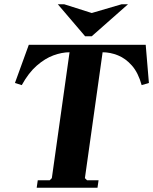

<svg xmlns="http://www.w3.org/2000/svg" viewBox="-20 -880 718 900"><path d="M663 -670 678 -491 644 -481Q628 -539 598.5 -572.5Q569 -606 533 -620.5Q497 -635 461 -635L378 -45L388 -35H442L437 0H152L157 -35H213L223 -45L306 -635Q270 -635 230.5 -620.5Q191 -606 152.5 -572.5Q114 -539 82 -481L50 -491L115 -670ZM550 -860H580L410 -710H379L251 -860H281L410 -819Z"/></svg>

Font: Brygada 1918
Style: Bold Italic
Weight: 700
Italic angle: -8°
Designer: Mateusz Machalski | Borys Kosmynka | Przemek Hoffer
Foundry: NIEPODLEGLA 2018
Version: Version 3.006